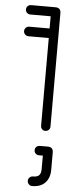

<svg xmlns="http://www.w3.org/2000/svg" viewBox="-63 -691 398 1020"><g transform="rotate(5 136.0 -180.5)"><path d="M61 -493Q50 -493 42.5 -500.5Q35 -508 35 -519Q35 -529 42.5 -536.5Q50 -544 61 -544H169V-609H61Q50 -609 42.5 -616Q35 -623 35 -634Q35 -645 42.5 -652Q50 -659 61 -659H190Q219 -659 219 -630V-25Q219 -14 211.5 -7Q204 0 193 0Q183 0 176 -7Q169 -14 169 -25V-493ZM149 298Q139 298 131.5 290.5Q124 283 124 272Q124 262 131.5 254.5Q139 247 149 247Q173 247 182.5 236.5Q192 226 192 203V132H172Q161 132 153.5 125Q146 118 146 107Q146 96 153.5 89Q161 82 172 82H214Q243 82 243 111V203Q243 247 218.5 272.5Q194 298 149 298Z"/></g></svg>

Font: Libertine Sup
Style: Regular
Weight: 400
Designer: Bastien Sozeau
Foundry: NBR — Bastien Sozeau
Version: Version 2.003; ttfautohint (v1.8.4.7-5d5b);gftools[0.9.33]